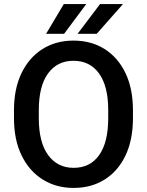

<svg xmlns="http://www.w3.org/2000/svg" viewBox="-20 -922 729 952"><path d="M639.2 -375V-335.9Q639.2 -228.5 602.3 -151.1Q565.4 -73.7 499.3 -32Q433.1 9.8 345.2 9.8Q258.3 9.8 191.7 -32Q125 -73.7 87.2 -151.1Q49.3 -228.5 49.3 -335.9V-375Q49.3 -482.4 86.9 -559.8Q124.5 -637.2 190.9 -679Q257.3 -720.7 344.2 -720.7Q432.1 -720.7 498.5 -679Q564.9 -637.2 602.1 -559.8Q639.2 -482.4 639.2 -375ZM516.6 -335.9V-376Q516.6 -494.6 471.2 -557.6Q425.8 -620.6 344.2 -620.6Q263.7 -620.6 218 -557.6Q172.4 -494.6 172.4 -376V-335.9Q172.4 -216.8 218.5 -153.3Q264.6 -89.8 345.2 -89.8Q427.2 -89.8 471.9 -153.3Q516.6 -216.8 516.6 -335.9ZM364.7 -754.4 476.1 -901.9H589.8L459.5 -754.4ZM208.5 -754.4 296.4 -901.9H407.7L297.9 -754.4Z"/></svg>

Font: Vazirmatn UI FD Medium
Style: Regular
Weight: 500
Designer: Saber Rastikerdar
Foundry: Saber Rastikerdar
Version: Version 33.003